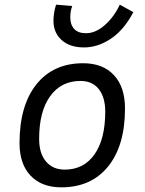

<svg xmlns="http://www.w3.org/2000/svg" viewBox="-20 -801 626 831"><path d="M245.1 9.8Q160.2 9.8 112.3 -40.8Q64.5 -91.3 64.5 -181.2Q64.5 -344.2 137.5 -435.8Q210.4 -527.3 339.8 -527.3Q425.3 -527.3 473.1 -475.8Q521 -424.3 521 -331.5Q521 -170.9 448 -80.6Q375 9.8 245.1 9.8ZM260.3 -66.9Q342.8 -66.9 389.2 -133.1Q435.5 -199.2 435.5 -317.4Q435.5 -379.9 407.5 -415.3Q379.4 -450.7 328.6 -450.7Q244.6 -450.7 197 -384.5Q149.4 -318.4 149.4 -200.2Q149.4 -137.2 179 -102.1Q208.5 -66.9 260.3 -66.9ZM343.3 -595.7Q282.7 -595.7 247.1 -627.4Q211.4 -659.2 211.4 -710.9Q211.4 -745.1 222.7 -780.8L292.5 -774.9Q287.6 -761.7 285.9 -749.5Q284.2 -737.3 284.2 -726.1Q284.2 -693.8 301.3 -675.5Q318.4 -657.2 352.5 -657.2Q393.6 -657.2 433.6 -692.4Q473.6 -727.5 498.5 -780.8L557.1 -748.5Q517.1 -671.9 460.4 -633.8Q403.8 -595.7 343.3 -595.7Z"/></svg>

Font: Cascadia Mono PL SemiLight
Style: Italic
Weight: 350
Italic angle: -10°
Monospace: yes
Designer: Aaron Bell
Foundry: Saja Typeworks
Version: Version 2404.023; ttfautohint (v1.8.4)